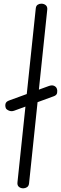

<svg xmlns="http://www.w3.org/2000/svg" viewBox="-20 -1024 331 1044"><path d="M106.5 0Q92.5 0 82.8 -8Q73 -16 75 -33L174.5 -978Q176 -992.5 184.8 -998.2Q193.5 -1004 204.5 -1004Q219 -1004 228.8 -995.8Q238.5 -987.5 237 -972L138 -27Q136.5 -12.5 127 -6.2Q117.5 0 106.5 0ZM11.5 -436.5Q7 -449 10.2 -460.5Q13.5 -472 30.5 -478L246 -556.5Q263 -562.5 274.2 -557.2Q285.5 -552 289 -542Q293 -531 290.5 -518.5Q288 -506 272 -500.5L57 -422Q41.5 -416.5 27.8 -422.8Q14 -429 11.5 -436.5Z"/></svg>

Font: Edu NSW ACT Hand Pre
Style: Regular
Weight: 400
Designer: Tina and Corey Anderson, Eben Sorkin, Mirko Velimirovic
Foundry: Sorkin Type Co.
Version: Version 2.000